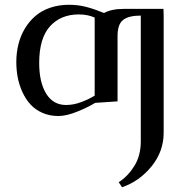

<svg xmlns="http://www.w3.org/2000/svg" viewBox="-20 -476 794 799"><path d="M47.9 -217.8Q47.9 -255.9 56.4 -290.8Q64.9 -325.7 82.8 -356Q100.6 -386.2 126 -408.4Q151.4 -430.7 187.5 -443.4Q223.6 -456.1 267.1 -456.1Q304.7 -456.1 337.9 -447.5Q371.1 -439 413.1 -421.9Q443.8 -439 495.1 -439H660.2L661.1 -413.1V76.2Q661.1 154.3 610.4 216.6Q559.6 278.8 487.8 303.2L474.1 282.2Q511.7 258.3 538.8 215.1Q565.9 171.9 565.9 111.8V-411.1Q516.1 -411.1 492.7 -393.3Q469.2 -375.5 469.2 -326.2V-54.2L376 -47.9Q345.7 -29.3 300.8 -11.2Q255.9 6.8 223.1 6.8Q186 6.8 156 -6.6Q126 -20 106.2 -42Q86.4 -64 73 -93.5Q59.6 -123 53.7 -154.1Q47.9 -185.1 47.9 -217.8ZM143.1 -213.9Q143.1 -133.8 172.1 -86.4Q201.2 -39.1 254.9 -39.1Q286.6 -39.1 319.1 -51.5Q351.6 -64 374 -78.1V-402.8Q345.2 -416 308.1 -416Q232.9 -416 188 -366.5Q143.1 -316.9 143.1 -213.9Z"/></svg>

Font: Dehuti Alt
Style: Bold
Weight: 700
Version: Version 1.2